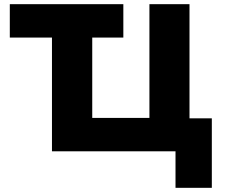

<svg xmlns="http://www.w3.org/2000/svg" viewBox="-20 -725 1079 920"><path d="M821 175V0H229V-545H27V-705H571V-545H422V-160H696V-705H888V-158H995V175Z"/></svg>

Font: Nunito Sans 7pt Black
Style: Regular
Weight: 900
Designer: Vernon Adams
Foundry: Vernon Adams
Version: Version 3.101;gftools[0.9.27]